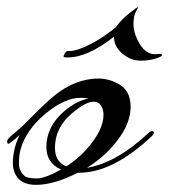

<svg xmlns="http://www.w3.org/2000/svg" viewBox="-42 -501 474 538"><path d="M176 -17Q109 17 59 17Q17 17 2 -11Q-6 -25 -6 -43Q-6 -84 13 -123Q0 -110 -12 -102Q-22 -93 -22 -105Q-22 -112 -3.5 -126.5Q15 -141 51 -177.5Q87 -214 108 -231Q168 -281 235 -281Q260 -281 286 -268Q324 -250 324 -202Q324 -144 266 -83Q243 -57 202 -31Q284 -44 376 -130Q381 -134 385 -133.5Q389 -133 389 -129Q389 -125 385 -121Q275 -17 180 -17Q178 -17 176 -17ZM220 -216Q198 -216 159 -183Q112 -143 112 -87Q112 -47 144 -35Q173 -53 200 -82Q248 -136 248 -179Q248 -200 235 -212Q228 -216 220 -216ZM184 -227Q139 -227 85.5 -182.5Q32 -138 16 -84Q11 -65 11 -43Q11 -21 29 -6Q40 -1 62 -1Q84 -1 129 -26Q88 -44 88 -89Q88 -139 125.5 -177.5Q163 -216 206 -225Q195 -227 184 -227ZM393 -349Q397 -349 404.5 -350Q412 -351 412 -347Q412 -342 393 -336.5Q374 -331 351.5 -331Q329 -331 310 -344Q278 -365 277 -398Q204 -340 147 -340Q136 -340 136 -343Q136 -346 140 -352Q144 -358 147.5 -358Q151 -358 152 -358Q174 -358 211 -377Q248 -396 283 -425Q283 -426 285 -428Q299 -447 320.5 -464Q342 -481 344 -481Q346 -481 339 -468.5Q332 -456 332 -434Q332 -412 343 -390Q362 -349 393 -349Z"/></svg>

Font: Arizonia
Style: Regular
Weight: 400
Designer: Robert E. Leuschke
Foundry: Robert E. Leuschke
Version: Version 1.003